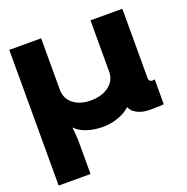

<svg xmlns="http://www.w3.org/2000/svg" viewBox="-131 -642 954 980"><g transform="rotate(-20 346.0 -151.5)"><path d="M23 -520H196V-240Q196 -193 232 -164Q268 -135 327 -135Q388 -135 426 -164.5Q464 -194 464 -242V-520H637V-142Q637 -134 642 -128.5Q647 -123 655 -123Q663 -123 669 -125V10Q656 13 593 13Q554 13 525.5 -1.5Q497 -16 489 -39H487Q463 -16 422.5 -1.5Q382 13 340 13Q292 13 252 -0.5Q212 -14 193 -36H191L196 30V217H23Z"/></g></svg>

Font: Non Bureau Extended
Style: Bold
Weight: 700
Width: 7
Designer: Jona Saucedo
Foundry: Non Foundry
Version: Version 1.000; ttfautohint (v1.8.4)